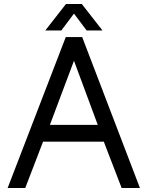

<svg xmlns="http://www.w3.org/2000/svg" viewBox="-20 -938 736 958"><path d="M388.2 -918 491.2 -786.1H412.1L349.1 -870.1L286.1 -786.1H206.1L309.1 -918ZM194.8 -231 106 0H18.1L308.1 -752.9H390.1L678.2 0H586.9L498 -231ZM229 -314.9H467.8L349.1 -634.8Z"/></svg>

Font: Standard
Style: Regular
Weight: 400
Designer: Bryce Wilner
Version: Version 2.000;PS 2.0;hotconv 16.6.51;makeotf.lib2.5.65220 DE